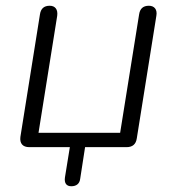

<svg xmlns="http://www.w3.org/2000/svg" viewBox="-20 -512 614 668"><path d="M228 136C246 136 257 127 259 110L276 0H420C441 0 453 -10 456 -31L524 -457C528 -479 517 -492 498 -492C478 -492 467 -482 464 -462L398 -50H114L179 -457C182 -479 172 -492 153 -492C133 -492 122 -482 119 -462L51 -36C48 -13 59 0 82 0H223L206 105C203 125 211 136 228 136Z"/></svg>

Font: SN Pro Light
Style: Italic
Weight: 300
Italic angle: -8.99998°
Designer: Tobias Whetton
Foundry: Supernotes
Version: Version 1.001;Glyphs 3.2 (3249)